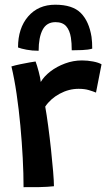

<svg xmlns="http://www.w3.org/2000/svg" viewBox="-20 -793 466 815"><path d="M153 -445Q167 -469 194 -489.8Q221 -510.5 256 -523.5Q291 -536.5 328 -536.5Q351.5 -536.5 375 -532Q398.5 -527.5 411 -520L387.5 -400Q375.5 -405 357.2 -410.5Q339 -416 313.5 -416Q272 -416 233.2 -395Q194.5 -374 172 -340.5Q178 -307 184.5 -258.5Q191 -210 196.5 -158.8Q202 -107.5 205.5 -65.2Q209 -23 209 -2.5Q183 0.5 147 1.2Q111 2 80 1.5Q80 -55 76.5 -122.2Q73 -189.5 66.5 -259.2Q60 -329 50.5 -394Q41 -459 28.5 -511Q45 -516 66.8 -520.5Q88.5 -525 106.8 -528.2Q125 -531.5 131 -532Q137 -516.5 144.2 -489.2Q151.5 -462 153 -445ZM56.5 -591.5Q56.5 -673.5 99.5 -723.2Q142.5 -773 214.5 -773Q288 -773 323 -737.8Q358 -702.5 368.5 -636.5Q370 -625 370.8 -612.5Q371.5 -600 371.5 -586.5Q355 -581.5 329 -580.5Q303 -579.5 284.5 -579.5Q284.5 -611 281 -633Q276 -664.5 260.8 -681.8Q245.5 -699 215.5 -699Q178 -699 161 -666.8Q144 -634.5 144 -577.5Q116.5 -577.5 92.8 -582Q69 -586.5 56.5 -591.5Z"/></svg>

Font: Grandstander Medium
Style: Regular
Weight: 500
Designer: Tyler Finck
Foundry: Etcetera Type Co
Version: Version 1.200; ttfautohint (v1.8.3)